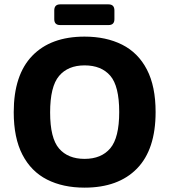

<svg xmlns="http://www.w3.org/2000/svg" viewBox="-20 -848 777 881"><path d="M368 13Q269 13 196 -24Q123 -61 83 -138Q43 -215 43 -333Q43 -504 128 -592Q213 -680 368 -680Q467 -680 540.5 -643Q614 -606 654 -529Q694 -452 694 -334Q694 -162 608.5 -74.5Q523 13 368 13ZM368 -119Q445 -119 486 -167.5Q527 -216 527 -334Q527 -453 486 -500.5Q445 -548 368 -548Q292 -548 251 -499.5Q210 -451 210 -332Q210 -214 251 -166.5Q292 -119 368 -119ZM256 -733Q229 -733 229 -760V-800Q229 -828 256 -828H478Q505 -828 505 -800V-760Q505 -733 478 -733Z"/></svg>

Font: Pitagon Sans
Style: Bold
Weight: 700
Designer: Travis Tran
Foundry: Pitagon
Version: Version 1.001; ttfautohint (v1.8.4.7-5d5b);gftools[0.9.26]